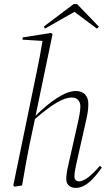

<svg xmlns="http://www.w3.org/2000/svg" viewBox="-20 -907 548 939"><path d="M51 6 88 0C100 -73 111 -132 124 -198L151 -325C235 -397 288 -430 332 -430C356 -430 373 -414 373 -387C373 -363 366 -329 359 -299L313 -95C307 -70 304 -46 304 -31C304 -3 325 12 350 12C400 12 442 -36 478 -88L468 -96C432 -52 393 -20 367 -20C353 -20 344 -29 344 -43C344 -60 348 -81 352 -100L399 -309C407 -343 412 -369 412 -398C412 -436 392 -462 351 -462C296 -462 222 -408 154 -341L237 -740L230 -746L91 -724L90 -713L188 -707C179 -652 169 -599 157 -543L45 0ZM357 -887H340L194 -777L200 -767L344 -849L454 -767L464 -776Z"/></svg>

Font: Source Serif 4 Display Light
Style: Italic
Weight: 300
Italic angle: -12°
Designer: Frank Grießhammer
Foundry: Adobe Systems Incorporated
Version: Version 4.004;hotconv 1.0.117;makeotfexe 2.5.65602